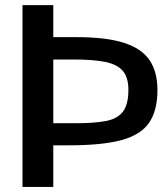

<svg xmlns="http://www.w3.org/2000/svg" viewBox="-20 -735 656 755"><path d="M68.4 0V-714.8H189.5V-588.9H281.7Q398.4 -588.9 468 -566.4Q537.6 -543.9 568.4 -498Q599.1 -452.1 599.1 -381.3Q599.1 -300.8 566.7 -252.9Q534.2 -205.1 458.5 -184.3Q382.8 -163.6 252.9 -163.6H189.5V0ZM189.5 -250.5H280.3Q350.6 -250.5 396 -259Q441.4 -267.6 463.1 -295.7Q484.9 -323.7 484.9 -381.8Q484.9 -431.2 462.4 -456.8Q439.9 -482.4 392.8 -491.7Q345.7 -501 270.5 -501H189.5Z"/></svg>

Font: Pontano Sans
Style: Bold
Weight: 700
Designer: Vernon Adams
Foundry: Vernon Adams
Version: Version 2.001